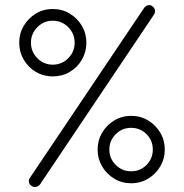

<svg xmlns="http://www.w3.org/2000/svg" viewBox="-20 -736 737 769"><path d="M191 -430Q154 -430 123.5 -448Q93 -466 75 -497Q57 -528 57 -565Q57 -602 75 -632.5Q93 -663 123.5 -681.5Q154 -700 191 -700Q229 -700 259.5 -681.5Q290 -663 308 -632.5Q326 -602 326 -565Q326 -528 308 -497Q290 -466 259.5 -448Q229 -430 191 -430ZM505 -2Q468 -2 437.5 -20.5Q407 -39 389 -69.5Q371 -100 371 -137Q371 -174 389 -204.5Q407 -235 437.5 -253.5Q468 -272 505 -272Q543 -272 573.5 -253.5Q604 -235 622 -204.5Q640 -174 640 -137Q640 -100 622 -69.5Q604 -39 573.5 -20.5Q543 -2 505 -2ZM107 9Q98 4 96 -6Q94 -16 100 -24L557 -704Q563 -713 573 -715Q583 -717 590 -711Q599 -705 600.5 -695.5Q602 -686 597 -678L140 3Q134 10 124.5 12.5Q115 15 107 9ZM191 -477Q228 -477 253.5 -503Q279 -529 279 -565Q279 -601 253.5 -627Q228 -653 191 -653Q155 -653 129.5 -627Q104 -601 104 -565Q104 -529 129.5 -503Q155 -477 191 -477ZM505 -50Q542 -50 567 -75.5Q592 -101 592 -137Q592 -173 567 -198.5Q542 -224 505 -224Q469 -224 443.5 -198.5Q418 -173 418 -137Q418 -101 443.5 -75.5Q469 -50 505 -50Z"/></svg>

Font: Kurewa Gothic CJK TC Regular
Style: Regular
Weight: 400
Designer: Max Yao
Foundry: Max-Everyday
Version: Version 1.071; ttfautohint (v1.8.3)